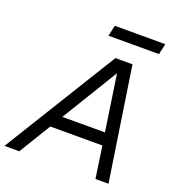

<svg xmlns="http://www.w3.org/2000/svg" viewBox="-205 -1001 1022 1122"><g transform="rotate(20 306.5 -440.0)"><path d="M301 -813 316 -880H630L615 -813ZM-50 0 384 -704H490L597 0H516L487 -198H163L42 0ZM423 -624 210 -275H475Z"/></g></svg>

Font: CBA Beacon Sans
Style: Italic
Weight: 400
Italic angle: -13°
Designer: Wei Huang
Foundry: Wei Huang
Version: Version 1.002